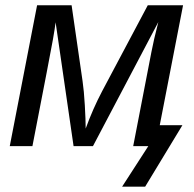

<svg xmlns="http://www.w3.org/2000/svg" viewBox="-20 -548 726 720"><path d="M666.5 -528.3 579.1 -78.6H664.1L524.4 151.9H438L536.1 0H479.5L547.9 -353.5Q555.7 -395 573.7 -465.3L328.6 0H255.9L188.5 -464.4Q186.5 -445.8 178.2 -398.4Q169.9 -351.1 101.6 0H16.6L119.1 -528.3H248.5L289.6 -244.1Q294.9 -208.5 298.1 -152.8Q301.3 -97.2 301.3 -65.9Q328.1 -139.6 362.8 -205.6L534.2 -528.3Z"/></svg>

Font: Liberation Sans
Style: Italic
Weight: 400
Italic angle: -12°
Designer: Steve Matteson
Foundry: Ascender Corporation
Version: Version 2.1.5